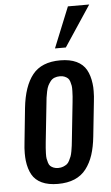

<svg xmlns="http://www.w3.org/2000/svg" viewBox="-58 -881 537 929"><g transform="rotate(-5 210.5 -417.0)"><path d="M228 -646 308.1 -843.3H411.6L280.8 -646ZM271 -198.7 290 -378.4Q292 -397 292.7 -407.2Q293.5 -417.5 293.9 -433.8Q294.4 -450.2 293 -459Q291.5 -467.8 288.1 -479Q284.7 -490.2 278.6 -495.8Q272.5 -501.5 262.9 -505.6Q253.4 -509.8 240.2 -509.8Q225.1 -509.8 213.4 -505.1Q201.7 -500.5 193.8 -490.2Q186 -480 180.9 -470Q175.8 -460 172.1 -442.4Q168.5 -424.8 166.7 -412.4Q165 -399.9 163.1 -378.4L144 -198.7Q142.1 -179.7 141.4 -169.7Q140.6 -159.7 140.1 -143.6Q139.6 -127.4 141.1 -118.7Q142.6 -109.9 146 -98.6Q149.4 -87.4 155.5 -81.8Q161.6 -76.2 171.1 -72.3Q180.7 -68.4 193.8 -68.4Q207 -68.4 217.5 -72.5Q228 -76.7 235.4 -82Q242.7 -87.4 248.3 -98.6Q253.9 -109.9 257.3 -118.4Q260.7 -127 263.7 -143.6Q266.6 -160.2 267.8 -169.9Q269 -179.7 271 -198.7ZM40 -116.7Q38.1 -133.8 38.1 -152.8Q38.1 -177.7 41.5 -205.6L58.6 -372.1Q69.8 -477.1 113.5 -531.7Q157.2 -586.4 248 -586.4Q294.9 -586.4 326.7 -571.3Q358.4 -556.2 374 -528.3Q389.6 -500.5 394.5 -460.9Q397 -443.4 396.5 -423.8Q396.5 -399.4 393.1 -372.1L375.5 -205.6Q370.1 -154.3 357.7 -116.5Q345.2 -78.6 323.2 -49.8Q301.3 -21 266.8 -6.3Q232.4 8.3 185.5 8.3Q138.7 8.3 107.2 -6.6Q75.7 -21.5 60.3 -49.3Q44.9 -77.1 40 -116.7Z"/></g></svg>

Font: Oswald
Style: Regular
Weight: 400
Designer: Vernon Adams
Foundry: Vernon Adams
Version: 3.0; ttfautohint (v0.94.23-7a4d-dirty) -l 8 -r 50 -G 200 -x 